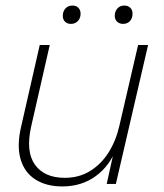

<svg xmlns="http://www.w3.org/2000/svg" viewBox="-20 -662 592 691"><path d="M204 9Q147 9 107.5 -16Q68 -41 54 -89.5Q40 -138 56 -206L123 -500H159L92 -206Q72 -116 106 -69Q140 -22 213 -22Q265 -22 305 -47Q345 -72 371.5 -114.5Q398 -157 410 -211L477 -500H513L397 0H364L393 -131L399 -129Q376 -66 325 -28.5Q274 9 204 9ZM423 -576Q410 -576 401.5 -584Q393 -592 393 -605Q393 -621 402.5 -631.5Q412 -642 427 -642Q441 -642 449 -634Q457 -626 457 -613Q457 -596 447.5 -586Q438 -576 423 -576ZM235 -576Q222 -576 214 -584Q206 -592 206 -605Q206 -621 215.5 -631.5Q225 -642 241 -642Q254 -642 262 -634Q270 -626 270 -613Q270 -596 260 -586Q250 -576 235 -576Z"/></svg>

Font: Kantumruy Pro ExtraLight
Style: Italic
Weight: 250
Italic angle: -13°
Version: Version 1.002